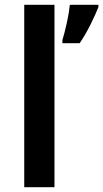

<svg xmlns="http://www.w3.org/2000/svg" viewBox="-20 -780 430 800"><path d="M207 0H81V-760H207ZM390 -750Q378 -720 357.5 -678.5Q337 -637 312 -600H240V-613Q249 -642 258.5 -685Q268 -728 271 -760H390Z"/></svg>

Font: Noto Sans Bassa Vah SemiBold
Style: Regular
Weight: 600
Designer: Monotype Design Team
Foundry: Monotype Imaging Inc.
Version: Version 2.002; ttfautohint (v1.8.4.7-5d5b)